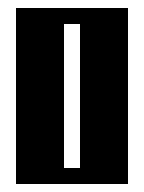

<svg xmlns="http://www.w3.org/2000/svg" viewBox="-20 -460 360 480"><path d="M20 -440H300V0H20ZM140 -400V-40H180V-400Z"/></svg>

Font: SOV_poster
Style: Bold
Weight: 700
Version: Version 1.00